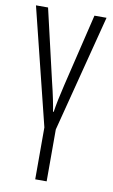

<svg xmlns="http://www.w3.org/2000/svg" viewBox="-87 -578 506 860"><g transform="rotate(10 165.5 -148.0)"><path d="M189 236V0L326 -532H271L192 -203C180 -153 171 -110 166 -76H163C158 -107 150 -149 135 -209L60 -532H5L137 0V236Z"/></g></svg>

Font: Noto Sans UI Condensed Light
Style: Regular
Weight: 300
Width: 3
Designer: Monotype Design Team
Foundry: Monotype Imaging Inc.
Version: Version 1.901